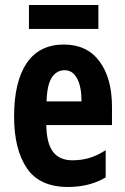

<svg xmlns="http://www.w3.org/2000/svg" viewBox="-20 -733 497 763"><path d="M234 -556Q326 -556 375.5 -489Q425 -422 425 -309V-236H164Q165 -164 190.5 -130Q216 -96 268 -96Q303 -96 334 -105Q365 -114 400 -136V-28Q336 10 250 10Q137 10 86.5 -65Q36 -140 36 -270Q36 -408 86 -482Q136 -556 234 -556ZM237 -454Q205 -454 186 -425Q167 -396 165 -330H304Q304 -388 286.5 -421Q269 -454 237 -454ZM371 -713V-618H95V-713Z"/></svg>

Font: Noto Sans Thai ExtCond
Style: Bold
Weight: 700
Width: 2
Designer: Monotype Design Team
Foundry: Monotype Imaging Inc.
Version: Version 2.002; ttfautohint (v1.8.4.7-5d5b)